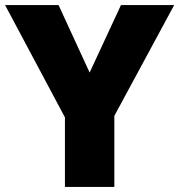

<svg xmlns="http://www.w3.org/2000/svg" viewBox="-20 -827 704 754"><path d="M332 -542 210 -807H0L235 -366V-93H429V-372L664 -807H455Z"/></svg>

Font: Noto Sans Telugu UI Black
Style: Regular
Weight: 900
Designer: Jelle Bosma - Monotype Design Team
Foundry: Monotype Imaging Inc.
Version: Version 2.005